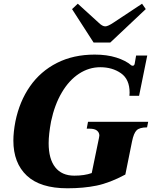

<svg xmlns="http://www.w3.org/2000/svg" viewBox="-20 -1004 818 1034"><path d="M368 -955 399 -984 511 -882Q531 -862 547 -862Q561 -862 591 -882L745 -984L765 -955L574 -775H484ZM52 -247Q52 -293 63 -350Q85 -458 141.5 -539Q198 -620 286.5 -665Q375 -710 490 -710Q556 -710 606.5 -694Q657 -678 686 -653Q689 -650 695 -650Q702 -650 705 -659L713 -705H773L729 -488H677Q678 -494 678 -505Q678 -577 631.5 -609.5Q585 -642 520 -642Q459 -642 405.5 -607Q352 -572 313 -506Q274 -440 255 -350Q242 -280 242 -233Q242 -148 277.5 -103Q313 -58 380 -58Q435 -58 474 -72L513 -261Q515 -269 515 -274Q515 -290 502.5 -300.5Q490 -311 462 -311H447L454 -348H778L772 -318Q732 -318 716 -302.5Q700 -287 691 -242L655 -64Q571 -19 500.5 -4.5Q430 10 343 10Q197 10 124.5 -58Q52 -126 52 -247Z"/></svg>

Font: Taviraj ExtraBold
Style: Italic
Weight: 800
Italic angle: -12°
Designer: Katatrad Team
Foundry: CadsonDemak
Version: Version 1.001